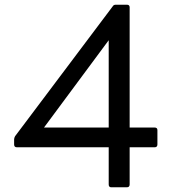

<svg xmlns="http://www.w3.org/2000/svg" viewBox="-20 -791 755 816"><path d="M442 -7V-165H52Q40 -165 40 -177V-198Q40 -205 44 -212L459 -764Q463 -771 472 -771H519Q531 -771 531 -760V-249H637Q649 -249 649 -238V-177Q649 -165 637 -165H531V-7Q531 5 519 5H453Q442 5 442 -7ZM442 -620 167 -249H442Z"/></svg>

Font: LINE Seed JP_TTF Regular
Style: Regular
Weight: 400
Designer: LINE & Fontrix & Fontworks
Version: Version 1.002